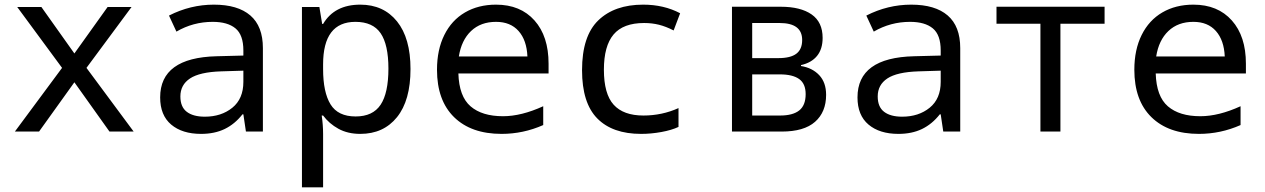

<svg xmlns="http://www.w3.org/2000/svg" viewBox="-20 -566 5440 826"><path d="M247 -274 54 -536H158L300 -336L443 -536H546L352 -274L555 0H451L300 -212L148 0H44Z M669 -147Q669 -318 912 -324L1027 -327V-349Q1027 -416 993 -444Q959 -472 895 -472Q811 -472 739 -430L707 -499Q799 -546 900 -546Q1003 -546 1057 -499.5Q1111 -453 1111 -359V0H1038L1027 -74H1023Q990 -32 946.5 -11Q903 10 845 10Q764 10 716.5 -30Q669 -70 669 -147ZM1027 -214V-262L931 -259Q839 -256 797.5 -228.5Q756 -201 756 -151Q756 -106 783.5 -85Q811 -64 861 -64Q932 -64 979.5 -102.5Q1027 -141 1027 -214Z M1279 -536H1354L1366 -463H1370Q1419 -546 1530 -546Q1630 -546 1688 -474Q1746 -402 1746 -269Q1746 -134 1688 -62Q1630 10 1530 10Q1476 10 1436 -12Q1396 -34 1370 -69H1364Q1370 -29 1370 11V240H1279ZM1651 -271Q1651 -374 1617.5 -423Q1584 -472 1509 -472Q1370 -472 1370 -289V-269Q1370 -169 1402 -117Q1434 -65 1510 -65Q1584 -65 1617.5 -115.5Q1651 -166 1651 -271Z M1860 -266Q1860 -352 1891.5 -415.5Q1923 -479 1980.5 -512.5Q2038 -546 2114 -546Q2219 -546 2279.5 -478Q2340 -410 2340 -292V-250H1952Q1955 -151 2004.5 -108.5Q2054 -66 2144 -66Q2223 -66 2317 -109V-28Q2231 10 2138 10Q2007 10 1933.5 -62Q1860 -134 1860 -266ZM2249 -323Q2246 -393 2211 -432.5Q2176 -472 2114 -472Q2048 -472 2006.5 -432.5Q1965 -393 1954 -323Z M2484 -264Q2484 -411 2554 -478.5Q2624 -546 2747 -546Q2836 -546 2906 -509L2878 -435Q2845 -452 2815 -459.5Q2785 -467 2751 -467Q2661 -467 2619.5 -417.5Q2578 -368 2578 -266Q2578 -162 2620 -115.5Q2662 -69 2748 -69Q2828 -69 2899 -101V-20Q2869 -6 2825 2Q2781 10 2738 10Q2615 10 2549.5 -56.5Q2484 -123 2484 -264Z M3129 -537H3339Q3424 -537 3471.5 -504Q3519 -471 3519 -403Q3519 -355 3495 -325.5Q3471 -296 3426 -286V-282Q3475 -274 3504.5 -242.5Q3534 -211 3534 -158Q3534 -84 3486.5 -42Q3439 0 3343 0H3129ZM3329 -316Q3381 -316 3406 -335Q3431 -354 3431 -394Q3431 -467 3334 -467H3216V-316ZM3336 -69Q3391 -69 3418.5 -91Q3446 -113 3446 -161Q3446 -206 3418 -226Q3390 -246 3335 -246H3216V-69Z M3669 -147Q3669 -318 3912 -324L4027 -327V-349Q4027 -416 3993 -444Q3959 -472 3895 -472Q3811 -472 3739 -430L3707 -499Q3799 -546 3900 -546Q4003 -546 4057 -499.5Q4111 -453 4111 -359V0H4038L4027 -74H4023Q3990 -32 3946.5 -11Q3903 10 3845 10Q3764 10 3716.5 -30Q3669 -70 3669 -147ZM4027 -214V-262L3931 -259Q3839 -256 3797.5 -228.5Q3756 -201 3756 -151Q3756 -106 3783.5 -85Q3811 -64 3861 -64Q3932 -64 3979.5 -102.5Q4027 -141 4027 -214Z M4456 -464H4267V-537H4732V-464H4542V0H4456Z M4860 -266Q4860 -352 4891.5 -415.5Q4923 -479 4980.5 -512.5Q5038 -546 5114 -546Q5219 -546 5279.5 -478Q5340 -410 5340 -292V-250H4952Q4955 -151 5004.5 -108.5Q5054 -66 5144 -66Q5223 -66 5317 -109V-28Q5231 10 5138 10Q5007 10 4933.5 -62Q4860 -134 4860 -266ZM5249 -323Q5246 -393 5211 -432.5Q5176 -472 5114 -472Q5048 -472 5006.5 -432.5Q4965 -393 4954 -323Z"/></svg>

Font: Noto Sans Mono UI
Style: Regular
Weight: 400
Monospace: yes
Designer: Monotype Design team
Foundry: Monotype Imaging Inc.
Version: Version 1.000